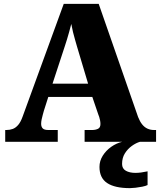

<svg xmlns="http://www.w3.org/2000/svg" viewBox="-20 -734 828 994"><path d="M7 0V-61H14Q31 -61 46 -66.5Q61 -72 74 -87Q87 -102 97 -130L310 -714H491L695 -128Q704 -105 716 -90Q728 -75 743.5 -68Q759 -61 777 -61H788V0H418V-61H458Q474 -61 487 -67Q500 -73 500 -92Q500 -102 498 -111.5Q496 -121 493.5 -129Q491 -137 489 -141L458 -232H230L207 -160Q205 -152 201.5 -140Q198 -128 195.5 -115.5Q193 -103 193 -93Q193 -78 201 -69.5Q209 -61 230 -61H279V0ZM252 -301H436L379 -492Q374 -510 368.5 -528.5Q363 -547 358 -567.5Q353 -588 349 -610Q344 -589 338 -568.5Q332 -548 326.5 -529Q321 -510 315 -493ZM653 240Q574 240 534.5 213.5Q495 187 495 130Q495 99 512 72Q529 45 556 26Q583 7 613 0H705Q684 6 662.5 21.5Q641 37 626.5 60Q612 83 612 115Q612 139 631.5 150Q651 161 681 161Q695 161 710.5 159Q726 157 744 153V224Q734 229 716.5 232.5Q699 236 681.5 238Q664 240 653 240Z"/></svg>

Font: Noto Rashi Hebrew Black
Style: Regular
Weight: 900
Version: Version 1.006